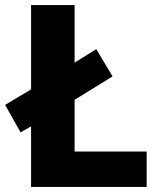

<svg xmlns="http://www.w3.org/2000/svg" viewBox="-26 -734 631 754"><path d="M96 0H550V-139H267V-342L416 -434L352 -541L267 -488V-714H96V-383L-6 -322L55 -214L96 -238Z"/></svg>

Font: Noto Sans Bengali UI ExtraBold
Style: Regular
Weight: 800
Designer: Jelle Bosma - Monotype Design Team
Foundry: Monotype Imaging Inc.
Version: Version 2.003